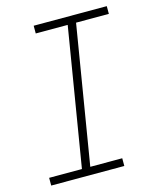

<svg xmlns="http://www.w3.org/2000/svg" viewBox="-111 -812 722 888"><g transform="rotate(-15 250.0 -367.5)"><path d="M373 0H23V-37H180L289 -698H136V-735H486V-698H329L220 -37H373Z"/></g></svg>

Font: Iosevka Term Curly XLt Obl
Style: Regular
Weight: 200
Italic angle: -9°
Designer: Belleve Invis
Foundry: Belleve Invis
Version: Version 32.3.0